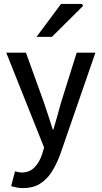

<svg xmlns="http://www.w3.org/2000/svg" viewBox="-20 -759 521 984"><path d="M98 205Q80 205 65 202Q50 199 37 195L57 119Q67 122 75.5 123.5Q84 125 92 125Q132 125 157.5 98Q183 71 196 31L206 -3L12 -489H113L205 -234Q216 -202 227.5 -166.5Q239 -131 250 -96H254Q264 -130 274 -165.5Q284 -201 293 -234L373 -489H469L289 31Q270 83 245 122Q220 161 184.5 183Q149 205 98 205ZM167 -570 293 -739H400L406 -729L246 -570Z"/></svg>

Font: Source Sans 3 Medium
Style: Regular
Weight: 500
Designer: Paul D. Hunt
Foundry: Adobe
Version: Version 3.052;hotconv 1.1.0;makeotfexe 2.6.0